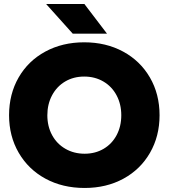

<svg xmlns="http://www.w3.org/2000/svg" viewBox="-20 -921 837 953"><path d="M25 -349Q25 -454 72.5 -536.5Q120 -619 205 -665Q290 -711 398 -711Q506 -711 591 -665Q676 -619 724 -536.5Q772 -454 772 -349Q772 -245 724.5 -162.5Q677 -80 592.5 -34Q508 12 400 12Q291 12 206 -34Q121 -80 73 -162.5Q25 -245 25 -349ZM400 -158Q453 -158 494.5 -182.5Q536 -207 559 -250.5Q582 -294 582 -349Q582 -404 558.5 -448Q535 -492 493 -516.5Q451 -541 398 -541Q345 -541 303.5 -516.5Q262 -492 238.5 -448Q215 -404 215 -349Q215 -294 238.5 -250.5Q262 -207 304.5 -182.5Q347 -158 400 -158ZM209 -901H399L511 -754H341Z"/></svg>

Font: Oak Sans Black
Style: Regular
Weight: 900
Designer: Erik Kennedy, Walven
Foundry: Erik Kennedy, Walven
Version: Version 1.000